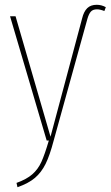

<svg xmlns="http://www.w3.org/2000/svg" viewBox="-20 -587 462 802"><path d="M49 177Q91 162 115 141Q139 120 153 89Q167 58 184 0H175L22 -519H45L191 -16L323 -510Q330 -539 344.5 -553Q359 -567 384 -567Q404 -567 422 -557L416 -541Q398 -548 385 -548Q368 -548 359.5 -538.5Q351 -529 345 -508L204 1Q188 62 170.5 97.5Q153 133 126 156Q99 179 53 195Z"/></svg>

Font: Fira Sans Extra Condensed Thin
Style: Regular
Weight: 250
Width: 1
Designer: Carrois Corporate & Edenspiekermann AG
Foundry: Carrois Corporate GbR & Edenspiekermann AG
Version: Version 4.203